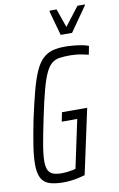

<svg xmlns="http://www.w3.org/2000/svg" viewBox="-98 -951 629 1013"><g transform="rotate(-10 216.0 -444.5)"><path d="M158 8Q112 8 82.5 -2Q53 -12 39.5 -38.5Q26 -65 26 -112Q26 -152 34.5 -208Q43 -264 59 -344Q78 -432 94.5 -494Q111 -556 128.5 -595.5Q146 -635 168.5 -657Q191 -679 220 -687.5Q249 -696 289 -696Q309 -696 332.5 -694Q356 -692 378 -688Q400 -684 415 -678L406 -632Q391 -636 373 -639.5Q355 -643 338 -644.5Q321 -646 309 -646Q276 -646 251.5 -642.5Q227 -639 209 -624Q191 -609 176 -576.5Q161 -544 146 -487.5Q131 -431 113 -344Q96 -263 86.5 -208Q77 -153 77 -119Q77 -88 85.5 -71Q94 -54 112 -47.5Q130 -41 158 -41Q171 -41 185 -42.5Q199 -44 211.5 -46.5Q224 -49 232 -51L287 -309H204L214 -358H349L274 -10Q257 -5 236 -0.5Q215 4 195 6Q175 8 158 8ZM278 -761 242 -891 243 -897H280L315 -797L392 -897H432L430 -891L339 -761Z"/></g></svg>

Font: Saira ExtraCondensed Light
Style: Italic
Weight: 300
Width: 2
Italic angle: -12°
Designer: Hector Gatti with collaboration of the Omnibus-Type team
Foundry: Omnibus-Type
Version: Version 1.101